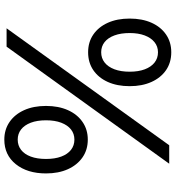

<svg xmlns="http://www.w3.org/2000/svg" viewBox="18 -821 813 889"><g transform="rotate(-90 424.5 -376.5)"><path d="M111 0.5 653 -752.5H738L196.5 0.5ZM222.5 -376.5Q175.5 -376.5 140.2 -401Q105 -425.5 85.5 -468.8Q66 -512 66 -570Q66 -656.5 108.8 -709.8Q151.5 -763 222.5 -763Q269 -763 304.2 -738.8Q339.5 -714.5 359 -671.2Q378.5 -628 378.5 -570Q378.5 -512 359 -468.5Q339.5 -425 304.2 -400.8Q269 -376.5 222.5 -376.5ZM222.5 -438.5Q249.5 -438.5 269.5 -454.2Q289.5 -470 300.8 -499.5Q312 -529 312 -570Q312 -611 300.8 -640.5Q289.5 -670 269.5 -685.5Q249.5 -701 222.5 -701Q195.5 -701 175.2 -685.5Q155 -670 144 -640.5Q133 -611 133 -570Q133 -529 144 -499.5Q155 -470 175.2 -454.2Q195.5 -438.5 222.5 -438.5ZM627 10Q579.5 10 544.2 -14.2Q509 -38.5 489.5 -81.8Q470 -125 470 -182.5Q470 -240.5 489.5 -283.8Q509 -327 544.2 -351Q579.5 -375 627 -375Q674 -375 709 -351Q744 -327 763.5 -283.8Q783 -240.5 783 -182.5Q783 -125 763.8 -81.8Q744.5 -38.5 709.2 -14.2Q674 10 627 10ZM627 -51.5Q654 -51.5 674 -67.8Q694 -84 705 -113.2Q716 -142.5 716 -182.5Q716 -223.5 705 -253.2Q694 -283 674 -298.8Q654 -314.5 627 -314.5Q600 -314.5 579.8 -298.8Q559.5 -283 548.2 -253.2Q537 -223.5 537 -182.5Q537 -142 548 -112.8Q559 -83.5 579.2 -67.5Q599.5 -51.5 627 -51.5Z"/></g></svg>

Font: Hepta Slab
Style: Regular
Weight: 400
Designer: Michael LaGattuta
Foundry: Michael LaGattuta
Version: Version 1.100